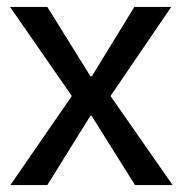

<svg xmlns="http://www.w3.org/2000/svg" viewBox="-20 -536 528 556"><path d="M10 0 188 -258 9 -516H117L242 -315H246L369 -516H476L300 -258L480 0H371L245 -201H242L117 0Z"/></svg>

Font: Bricolage Grotesque 96pt ExtraBold 96pt
Style: Regular
Weight: 400
Version: Version 1.001;gftools[0.9.33.dev8+g029e19f]